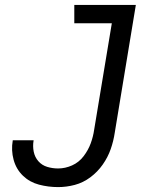

<svg xmlns="http://www.w3.org/2000/svg" viewBox="-20 -755 616 783"><path d="M217 8Q251 8 285 -1Q319 -10 348.5 -32Q378 -54 399 -84Q420 -114 431.5 -147Q443 -180 448 -214L534 -735H283V-660H436L364 -226Q360 -198 350 -170.5Q340 -143 321 -118Q302 -93 274 -80.5Q246 -68 217 -68Q194 -68 172.5 -74.5Q151 -81 136.5 -97.5Q122 -114 117.5 -136.5Q113 -159 117 -182V-183H32V-182Q25 -142 35.5 -103.5Q46 -65 73.5 -38.5Q101 -12 139 -2Q177 8 217 8Z"/></svg>

Font: Iosevka Sparkle
Style: Italic
Weight: 400
Italic angle: -9°
Designer: Belleve Invis
Foundry: Belleve Invis
Version: Version 4.5.0; ttfautohint (v1.8.3)